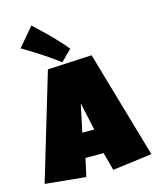

<svg xmlns="http://www.w3.org/2000/svg" viewBox="-152 -1055 929 1137"><g transform="rotate(-15 312.0 -486.5)"><path d="M640.6 -42 398.4 -10.7 369.1 -121.1H257.8L233.4 -10.7L-15.6 -35.2L178.7 -685.5L450.2 -699.2ZM351.6 -270.5 314.5 -440.4 278.3 -270.5ZM272.5 -704.1Q218.8 -744.6 165 -779.3Q111.3 -814 54.7 -847.7L151.4 -961.9Q190.4 -925.3 226.1 -890.6Q241.2 -875.5 257.1 -859.4Q272.9 -843.3 287.8 -827.4Q302.7 -811.5 315.7 -796.6Q328.6 -781.7 337.9 -769.5Z"/></g></svg>

Font: Luckiest Guy RUS-BEL-UKR
Style: Regular
Weight: 400
Designer: Astigmatic (AOETI)
Foundry: Astigmatic (AOETI)
Version: Version 1.00 March 11, 2019, initial release